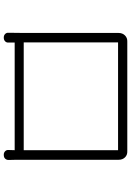

<svg xmlns="http://www.w3.org/2000/svg" viewBox="145 -854 709 1040"><g transform="rotate(90 500.0 -334.5)"><path d="M159 -622Q159 -643 172.5 -656.5Q186 -670 206 -669Q208 -669 221 -669Q234 -669 238 -669Q248 -669 288 -669Q328 -669 385 -669Q442 -669 504.5 -669Q567 -669 623 -669Q679 -669 718 -669Q757 -669 766 -669Q779 -669 784.5 -669Q790 -669 799 -669Q820 -670 833 -656.5Q846 -643 846 -622Q846 -621 846 -615.5Q846 -610 846 -605Q846 -596 846 -558Q846 -520 846 -465.5Q846 -411 846 -352Q846 -293 846 -240Q846 -187 846 -151.5Q846 -116 846 -110Q846 -89 846 -67Q846 -45 847 -26Q847 -15 840 -7.5Q833 0 820 0H818Q807 0 799.5 -7.5Q792 -15 793 -26L794 -59H211V-26Q212 -15 204.5 -7.5Q197 0 185 0H183Q172 0 164.5 -7.5Q157 -15 158 -26Q158 -45 158.5 -69.5Q159 -94 159 -110Q159 -117 159 -154Q159 -191 159 -245Q159 -299 159 -358.5Q159 -418 159 -471.5Q159 -525 159 -561.5Q159 -598 159 -605Q159 -610 159 -615.5Q159 -621 159 -622ZM210 -108H794V-619H210Z"/></g></svg>

Font: Chiron GoRound TC L
Style: Regular
Weight: 300
Designer: Ryoko NISHIZUKA 西塚涼子 (kana, bopomofo & ideographs); Paul D. Hunt (Latin, Greek & Cyrillic); Sandoll Communications 산돌커뮤니
Foundry: Adobe
Version: Version 1.000;hotconv 1.1.1;makeotfexe 2.6.0